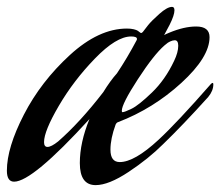

<svg xmlns="http://www.w3.org/2000/svg" viewBox="-35 -516 640 558"><path d="M426 -110Q479 -159 578 -272Q581 -275 583 -275Q585 -275 585 -271Q585 -252 570 -234Q496 -152 439 -97Q397 -55 339 -16.5Q281 22 243 22Q197 22 197 -42Q197 -102 225 -170Q59 12 6 12Q-15 12 -15 -20Q-15 -87 34.5 -183Q84 -279 168 -356Q252 -433 334 -433Q345 -433 353.5 -431Q362 -429 365.5 -426.5Q369 -424 371.5 -422Q374 -420 375 -420Q377 -420 380 -423Q386 -431 395.5 -443Q405 -455 428 -475.5Q451 -496 465 -496Q472 -496 472 -486Q472 -472 458 -444Q452 -432 442 -414Q447 -417 457 -421Q500 -439 535 -439Q574 -439 574 -408Q574 -350 492 -275Q410 -200 308 -161Q304 -160 301 -154Q286 -113 286 -81Q286 -45 313 -45Q356 -45 426 -110ZM362 -399Q363 -400 363 -403Q363 -410 346 -410Q303 -410 241 -346Q179 -282 136 -208.5Q93 -135 93 -103Q93 -89 103 -89Q114 -89 134 -105Q197 -160 265 -248Q286 -282 305 -303Q335 -348 362 -399ZM471 -339Q483 -364 483 -383Q483 -399 473 -399Q467 -399 459.5 -395.5Q452 -392 448 -388L443 -384Q412 -357 365.5 -285.5Q319 -214 319 -194Q319 -190 321 -190Q327 -190 347.5 -200Q368 -210 406.5 -247Q445 -284 471 -339Z"/></svg>

Font: Aguafina Script
Style: Regular
Weight: 400
Designer: Angel Koziupa and Alejandro Paul
Foundry: Angel Koziupa and Alejandro Paul
Version: Version 1.000